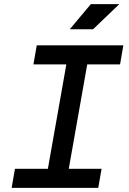

<svg xmlns="http://www.w3.org/2000/svg" viewBox="-20 -914 626 934"><path d="M36.6 0 52.7 -92.8H212.9L302.7 -600.6H142.6L158.7 -693.4H580.1L564 -600.6H404.3L314.5 -92.8H474.1L458 0ZM319.3 -771.5 421.9 -894H560.5L432.6 -771.5Z"/></svg>

Font: Cascadia Code NF
Style: Italic
Weight: 400
Italic angle: -10°
Monospace: yes
Designer: Aaron Bell
Foundry: Saja Typeworks
Version: Version 2404.023; ttfautohint (v1.8.4)